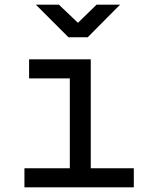

<svg xmlns="http://www.w3.org/2000/svg" viewBox="-20 -805 640 825"><path d="M85 0V-82H280V-468H105V-550H370V-82H555V0ZM274 -645 134 -785H233L315 -707L395 -785H496L357 -645Z"/></svg>

Font: JetBrains Mono
Style: Regular
Weight: 400
Monospace: yes
Designer: Philipp Nurullin, Konstantin Bulenkov
Foundry: JetBrains
Version: Version 2.305